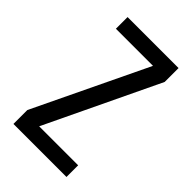

<svg xmlns="http://www.w3.org/2000/svg" viewBox="-212 -780 860 860"><g transform="rotate(45 218.0 -350.0)"><path d="M134 -74H381V0H45V-88L303 -626H68V-700H391V-612Z"/></g></svg>

Font: Share Tech
Style: Regular
Weight: 400
Designer: Ralph du Carrois
Foundry: Carrois Type Design
Version: Version 1.100